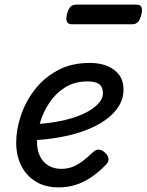

<svg xmlns="http://www.w3.org/2000/svg" viewBox="-20 -791 634 830"><path d="M234 19Q175 19 134 -6.5Q93 -32 71.5 -75.5Q50 -119 50 -175Q50 -230 70 -290.5Q90 -351 130 -403Q170 -455 229.5 -487Q289 -519 368 -519Q412 -519 444.5 -505.5Q477 -492 495.5 -466.5Q514 -441 514 -404Q514 -365 493.5 -332Q473 -299 436 -272.5Q399 -246 348 -227Q297 -208 235 -197Q173 -186 102 -184L122 -254Q172 -256 217.5 -263.5Q263 -271 301 -283.5Q339 -296 367 -313Q395 -330 410 -349Q425 -368 425 -388Q425 -414 409.5 -426.5Q394 -439 358 -439Q303 -439 262 -413.5Q221 -388 194 -347.5Q167 -307 153.5 -262Q140 -217 140 -178Q140 -142 153 -115.5Q166 -89 190 -75Q214 -61 244 -61Q274 -61 297 -71Q320 -81 341 -97.5Q362 -114 383 -134Q396 -146 409.5 -144Q423 -142 434 -131Q447 -119 449 -105.5Q451 -92 438 -79Q404 -44 371 -22.5Q338 -1 304 9Q270 19 234 19ZM293 -686Q273 -686 269 -698Q265 -710 269 -728Q274 -749 283 -760Q292 -771 310 -771H568Q588 -771 592 -759Q596 -747 591 -728Q586 -707 577 -696.5Q568 -686 550 -686Z"/></svg>

Font: Playwrite DK Loopet
Style: Regular
Weight: 400
Designer: Veronika Burian, José Scaglione
Foundry: TypeTogether
Version: Version 1.002